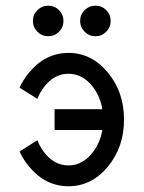

<svg xmlns="http://www.w3.org/2000/svg" viewBox="-20 -645 505 675"><path d="M220.7 9.8Q139.6 9.8 82.5 -59.1Q62 -83.5 48.8 -112.3L111.3 -151.9Q120.1 -129.4 134.3 -110.8Q169.9 -63.5 220.7 -63.5Q271.5 -63.5 307.1 -110.8Q332.5 -144 339.8 -188H171.9V-261.2H339.8Q332.5 -305.2 307.1 -338.9Q271.5 -385.7 220.7 -385.7Q169.9 -385.7 134.3 -338.4Q120.1 -319.8 111.3 -297.4L48.8 -336.9Q62 -365.7 82.5 -390.1Q139.6 -459 220.7 -459Q301.8 -459 358.9 -390.4Q416 -321.8 416 -224.6Q416 -127.4 358.9 -58.8Q301.8 9.8 220.7 9.8ZM149.4 -517.6Q127.4 -517.6 111.6 -533.4Q95.7 -549.3 95.7 -571.3Q95.7 -593.8 111.6 -609.4Q127.4 -625 149.4 -625Q171.9 -625 187.5 -609.4Q203.1 -593.8 203.1 -571.3Q203.1 -549.3 187.5 -533.4Q171.9 -517.6 149.4 -517.6ZM315.4 -517.6Q293.5 -517.6 277.6 -533.4Q261.7 -549.3 261.7 -571.3Q261.7 -593.8 277.6 -609.4Q293.5 -625 315.4 -625Q337.9 -625 353.5 -609.4Q369.1 -593.8 369.1 -571.3Q369.1 -549.3 353.5 -533.4Q337.9 -517.6 315.4 -517.6Z"/></svg>

Font: Catrinity
Style: Regular
Weight: 400
Designer: Alexander Lange
Foundry: High-Logic / Made with FontCreator
Version: Version 2.090;May 20, 2024;FontCreator 15.0.0.2974 64-bit